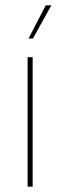

<svg xmlns="http://www.w3.org/2000/svg" viewBox="-20 -700 226 720"><path d="M83.5 0V-485.5H102.5V0ZM151.5 -680H172.5L103.5 -555.5H87Z"/></svg>

Font: Anek Odia Medium Thin
Style: Regular
Weight: 250
Version: Version 1.003